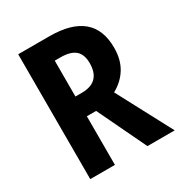

<svg xmlns="http://www.w3.org/2000/svg" viewBox="-169 -832 893 951"><g transform="rotate(-30 278.0 -357.0)"><path d="M250 -714Q500 -714 500 -505Q500 -437 471 -389.5Q442 -342 389 -313L555 0H399L266 -278H213V0H72V-714ZM246 -596H213V-391H249Q357 -391 357 -499Q357 -549 330 -572.5Q303 -596 246 -596Z"/></g></svg>

Font: Noto Sans Arabic Cond
Style: Bold
Weight: 700
Width: 3
Designer: Monotype Design Team, Nadine Chahine, Nizar Qandah and Khaled Hosny
Foundry: Monotype Imaging Inc.
Version: Version 2.012; ttfautohint (v1.8.4.7-5d5b)